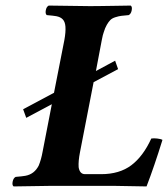

<svg xmlns="http://www.w3.org/2000/svg" viewBox="-20 -667 603 689"><path d="M74.2 -244.1 63 -274.9 173.8 -334 210.9 -522.9Q216.3 -552.2 214.8 -571.8Q213.4 -588.9 205.3 -597.4Q197.3 -606 182.1 -608.9Q171.4 -610.8 147.9 -612.8Q142.1 -617.2 144.3 -629.9Q146.5 -642.6 154.8 -647Q265.1 -645 303.2 -645Q319.8 -645 337.9 -645.3Q356 -645.5 387 -646Q418 -646.5 449.2 -647Q455.1 -642.6 452.6 -629.9Q450.2 -617.2 441.9 -612.8Q423.8 -611.3 414.8 -610.1Q405.8 -608.9 394 -605.2Q382.3 -601.6 376 -595.2Q369.6 -588.9 363.3 -577.9Q356.9 -566.9 352.1 -550.8Q349.1 -543.5 345.2 -522.9L324.2 -412.1L393.1 -449.2L403.8 -418.9L315.9 -372.1L267.1 -121.1Q260.7 -88.9 262.2 -66.9Q266.1 -42 285.2 -42H342.8Q408.7 -42 451.2 -74Q493.7 -106 522.9 -169.9Q531.7 -171.4 544.4 -169.9Q557.1 -168.5 563 -165Q533.7 -70.3 505.9 2Q418.9 0 391.1 0H160.2L28.8 2Q22.9 -2.4 25.4 -15.1Q27.8 -27.8 36.1 -32.2Q60.1 -34.2 70.8 -36.1Q103.5 -42 119.1 -73.2Q127.9 -94.7 132.8 -122.1L166 -293Z"/></svg>

Font: Common Serif
Style: Bold Italic
Weight: 700
Italic angle: -12°
Designer: Philipp H. Poll, Khaled Hosny
Foundry: Stefan Peev, Context Ltd.
Version: Version 1.026